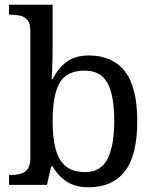

<svg xmlns="http://www.w3.org/2000/svg" viewBox="-20 -780 654 810"><path d="M355 10Q297 10 260.5 -14.5Q224 -39 202 -78H196L178 0H18V-42H26Q49 -42 67.5 -47Q86 -52 97 -67.5Q108 -83 108 -114V-650Q108 -680 96.5 -694.5Q85 -709 66.5 -713.5Q48 -718 26 -718H18V-760H202V-576Q202 -559 201.5 -532.5Q201 -506 200 -481.5Q199 -457 198 -446H202Q225 -492 261 -519Q297 -546 355 -546Q454 -546 506.5 -479.5Q559 -413 559 -269Q559 -124 506.5 -57Q454 10 355 10ZM339 -54Q405 -54 433.5 -109.5Q462 -165 462 -270Q462 -377 433.5 -429.5Q405 -482 338 -482Q260 -482 231 -429.5Q202 -377 202 -269Q202 -200 214.5 -152Q227 -104 257 -79Q287 -54 339 -54Z"/></svg>

Font: Noto Serif Kannada
Style: Regular
Weight: 400
Designer: Universal Thirst, Indian Type Foundry and the Monotype Design Team
Foundry: Monotype Imaging Inc.
Version: Version 2.003